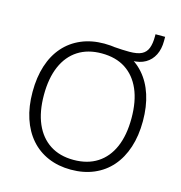

<svg xmlns="http://www.w3.org/2000/svg" viewBox="-121 -944 1001 1061"><g transform="rotate(15 379.5 -414.0)"><path d="M379 8Q307 8 248.5 -17Q190 -42 149 -89Q108 -136 86 -202.5Q64 -269 64 -353Q64 -437 85.5 -503.5Q107 -570 148 -616.5Q189 -663 247.5 -688Q306 -713 379 -713Q452 -713 510.5 -688.5Q569 -664 610.5 -617Q652 -570 673.5 -503.5Q695 -437 695 -354Q695 -270 673 -203Q651 -136 610 -89Q569 -42 510.5 -17Q452 8 379 8ZM379 -48Q459 -48 515 -84Q571 -120 600.5 -188Q630 -256 630 -353Q630 -450 600.5 -517.5Q571 -585 515.5 -621Q460 -657 379 -657Q300 -657 244 -621Q188 -585 158.5 -517Q129 -449 129 -353Q129 -257 158.5 -189Q188 -121 244 -84.5Q300 -48 379 -48ZM486 -661 434 -709Q461 -707 482 -706Q503 -705 523 -705Q569 -705 593.5 -717.5Q618 -730 628 -756.5Q638 -783 638 -822V-836H693V-812Q693 -766 676 -732Q659 -698 627 -679.5Q595 -661 550 -661Z"/></g></svg>

Font: Nunito Sans 12pt ExtraLight Light
Style: Regular
Weight: 300
Version: Version 3.101;gftools[0.9.27]